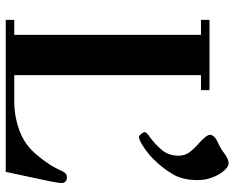

<svg xmlns="http://www.w3.org/2000/svg" viewBox="-92 -706 798 653"><g transform="rotate(90 306.5 -379.0)"><path d="M429 -473Q429 -479 447 -491Q470 -508 489.5 -531Q509 -554 509 -588Q509 -609 498 -624Q487 -639 470 -654Q438 -682 438 -695Q438 -701 444 -708Q450 -715 463 -721Q474 -726 483.5 -731.5Q493 -737 502 -744Q521 -758 535 -758Q546 -758 559.5 -743Q573 -728 582.5 -704Q592 -680 592 -653Q592 -602 572.5 -569Q553 -536 528 -510Q509 -489 482.5 -471Q456 -453 445 -453Q441 -453 435 -460.5Q429 -468 429 -473ZM47 0V-29H98V-664H47V-693H286V-664H235V-29H325Q374 -29 422 -46Q470 -63 504 -103Q522 -124 536 -145Q550 -166 561 -191Q565 -199 569.5 -203.5Q574 -208 584 -208Q592 -208 597 -203Q602 -198 602 -191Q602 -180 596 -150L564 0Z"/></g></svg>

Font: Monomakh
Style: Regular
Weight: 400
Version: Version 1.200; ttfautohint (v1.8.4.7-5d5b)